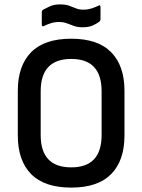

<svg xmlns="http://www.w3.org/2000/svg" viewBox="-20 -842 647 873"><path d="M304 11Q182 11 121.5 -50.5Q61 -112 61 -226V-429Q61 -543 121.5 -604.5Q182 -666 304 -666Q425 -666 485.5 -604.5Q546 -543 546 -429V-226Q546 -112 485.5 -50.5Q425 11 304 11ZM304 -81Q442 -81 442 -228V-427Q442 -574 304 -574Q165 -574 165 -427V-228Q165 -81 304 -81ZM355 -718Q333 -718 316.5 -724Q300 -730 284 -736Q268 -742 248 -742Q229 -742 211.5 -736.5Q194 -731 183 -725Q170 -718 170 -731V-784Q170 -794 176 -798Q188 -804 206.5 -813Q225 -822 253 -822Q278 -822 294.5 -816Q311 -810 325.5 -804Q340 -798 359 -798Q378 -798 395.5 -803.5Q413 -809 425 -815Q437 -823 437 -809V-757Q437 -747 431 -743Q421 -735 402.5 -726.5Q384 -718 355 -718Z"/></svg>

Font: Sofia Sans Extra Cond
Style: Bold
Weight: 700
Width: 1
Designer: Botio Nikoltchev, Ani Petrova
Foundry: lettersoup
Version: Version 4.100; ttfautohint (v1.8.3)